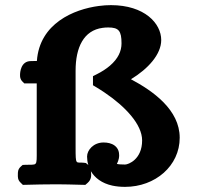

<svg xmlns="http://www.w3.org/2000/svg" viewBox="-20 -718 780 748"><path d="M321.2 -77.6 314.4 -83 304.8 -84.1C275.7 -87.3 274.5 -71.5 274.5 -144.6V-442.7C274.5 -533.2 305.9 -599.7 379.7 -609.5C386.5 -610.5 393.8 -611 401.8 -611C442.5 -611 453.4 -597.8 453.4 -549C453.4 -518.8 440.2 -489.4 408.2 -462C394.5 -450.2 377.1 -438.7 355.5 -428L342.2 -421.3V-385.9L353.5 -379.1C364.6 -372.4 375.8 -365.4 386.7 -358C468.1 -303.2 533.7 -233.4 533.7 -171C533.7 -96.9 480.1 -77 467.2 -77C454.2 -77 441.6 -77.7 435.4 -79.4C436.1 -81.8 444.2 -94.7 444.2 -112.7C444.2 -125.2 441.1 -139.8 426.8 -150.7C414.4 -160.1 398.2 -162.9 383.5 -162.9C344.1 -162.9 319.2 -133.2 319.2 -108.1C319.2 -97.6 320.6 -86.2 324.1 -74.8C323.2 -75.7 322 -76.9 321.2 -77.6ZM417.6 5.1C432.5 8.3 449 10 467.2 10C585.1 10 680.1 -72.1 680.1 -181.3C680.1 -289.8 577.2 -362.9 490.2 -409.3C557.2 -449.9 608.1 -506.4 608.1 -562C608.1 -626.8 543.2 -698 412.1 -698C397.6 -698 381.6 -697 364.6 -694.7C268.7 -682 134.1 -627.4 123.7 -480.5C119 -480.2 109.9 -480 100.1 -480C61 -480 57.7 -436 58.1 -424.1C58.2 -418.8 58.2 -409.6 67.4 -400.3L74.7 -393H123.1V-134.4C123.1 -66.1 126.1 -78.1 77.8 -75.9L68.2 -75.4L61.4 -69.4C48.7 -58.1 49.7 -46.3 49.6 -38.1C49.5 -29.5 48.2 -17 61.4 -5.3L69 2.2L79.7 2C121.8 1 151.5 0 201.1 0C239.2 0 250.3 1 300.2 2L312.5 2.2L321.2 -5.3C337.9 -19.9 335.3 -36.3 334.5 -47.1C334.4 -48.2 334.3 -49.7 334.1 -51C348.8 -25.6 376.7 -3.7 417.6 5.1Z"/></svg>

Font: Linux Libertine Mono O 
Style: Mono Bold
Weight: 400
Designer: Philipp H. Poll
Foundry: Philipp H. Poll
Version: Version 5.1.7